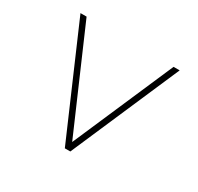

<svg xmlns="http://www.w3.org/2000/svg" viewBox="-119 -670 838 812"><g transform="rotate(30 300.0 -264.0)"><path d="M298.8 -38.6 511.2 -528.3H541L312 0H285.2L56.6 -528.3H86.4Z"/></g></svg>

Font: Roboto Mono Thin
Style: Regular
Weight: 250
Designer: Google
Version: Version 2.000985; 2015; ttfautohint (v1.3)